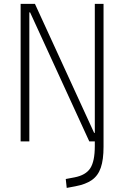

<svg xmlns="http://www.w3.org/2000/svg" viewBox="-20 -713 626 968"><path d="M84 0V-693.4H156.2L454.6 -43H458V-693.4H502V27.3Q502 91.8 488.3 132.1Q474.6 172.4 443.6 194.3Q412.6 216.3 360.4 226.1L316.4 234.4L311.5 189.5L355.5 181.2Q412.1 170.4 435.1 135.3Q458 100.1 458 23.4V0H430.2L131.8 -650.4H127.9V0Z"/></svg>

Font: Caskaydia Cove ExtraLight
Style: Regular
Weight: 200
Monospace: yes
Designer: Aaron Bell
Foundry: Saja Typeworks
Version: Version 4.300; ttfautohint (v1.8.3)